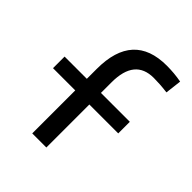

<svg xmlns="http://www.w3.org/2000/svg" viewBox="-205 -869 996 996"><g transform="rotate(45 293.0 -371.0)"><path d="M196.3 0V-315.4H33.2V-400.4H196.3V-473.6Q196.3 -742.2 441.4 -742.2Q497.1 -742.2 548.8 -732.4L538.1 -642.6Q507.3 -646.5 483.9 -647.9Q460.4 -649.4 438.5 -649.4Q299.8 -649.4 299.8 -478.5V-400.4H511.7V-315.4H299.8V0Z"/></g></svg>

Font: Caskaydia Cove
Style: Regular
Weight: 400
Monospace: yes
Designer: Aaron Bell
Foundry: Saja Typeworks
Version: Version 4.300; ttfautohint (v1.8.3)